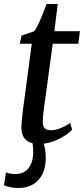

<svg xmlns="http://www.w3.org/2000/svg" viewBox="-38 -711 420 961"><path d="M-8 152Q-2 155 11 157.5Q24 160 38 160Q82 160 105 130.5Q128 101 128 50Q128 24 125 6Q69 -7 69 -74Q69 -93 76 -154L121 -492H61L70 -533L132 -554Q154 -578 195 -691H251L234 -555H362L354 -492H226L183 -176Q176 -130 176 -103Q176 -79 185.5 -69Q195 -59 219 -59Q240 -59 268.5 -71Q297 -83 313 -96L323 -62Q303 -40 263 -18.5Q223 3 181 8Q191 40 191 78Q191 150 154 190Q117 230 52 230Q33 230 11.5 225.5Q-10 221 -18 216Z"/></svg>

Font: Koeln Type Serif
Style: Italic
Weight: 400
Italic angle: -8°
Designer: Eben Sorkin
Foundry: Eben Sorkin
Version: Version 2.002